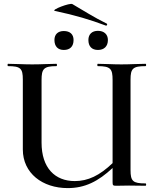

<svg xmlns="http://www.w3.org/2000/svg" viewBox="-20 -952 799 984"><path d="M261 -896C366 -874 442 -851 522 -821C528 -818 532 -829 527 -831C460 -864 406 -899 351 -931C340 -939 239 -901 261 -896ZM482 -794C451 -794 433 -776 433 -747C433 -714 451 -696 482 -696C513 -696 533 -714 533 -747C533 -776 513 -794 482 -794ZM259 -747C259 -714 277 -696 307 -696C339 -696 357 -714 357 -747C357 -776 339 -793 307 -793C277 -793 259 -776 259 -747ZM726 -12C661 -12 649 -23 649 -81V-544C649 -601 661 -613 726 -613C730 -613 730 -625 726 -625C692 -625 649 -622 602 -622C556 -622 515 -625 481 -625C478 -625 478 -613 481 -613C547 -613 557 -599 557 -542V-116C490 -52 431 -24 363 -24C262 -24 193 -91 193 -221V-542C193 -599 204 -613 269 -613C273 -613 273 -625 269 -625C236 -625 194 -622 145 -622C98 -622 56 -625 21 -625C18 -625 18 -613 21 -613C86 -613 97 -601 97 -544V-186C97 -64 198 12 327 12C415 12 483 -22 557 -91V-19C557 -2 559 0 576 0C600 0 613 -1 641 -1C672 -1 698 0 726 0C730 0 730 -12 726 -12Z"/></svg>

Font: Cormorant SC Semi
Style: Regular
Weight: 600
Designer: Christian Thalmann (Catharsis Fonts)
Version: Version 1.000;PS 001.000;hotconv 1.0.70;makeotf.lib2.5.58329